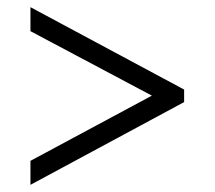

<svg xmlns="http://www.w3.org/2000/svg" viewBox="-20 -626 599 536"><path d="M65 -177 404 -359 65 -539V-606L494 -376V-341L65 -110Z"/></svg>

Font: Noto Serif Sinhala
Style: Regular
Weight: 400
Designer: Jelle Bosma - Monotype Design Team
Foundry: Monotype Imaging Inc.
Version: Version 2.006